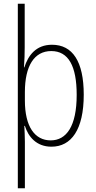

<svg xmlns="http://www.w3.org/2000/svg" viewBox="-20 -780 518 1034"><path d="M431 -270C431 -449 371 -539 260 -539C174 -539 132 -482 111 -417H109C112 -452 113 -495 113 -526V-760H76V234H114V-16C114 -48 112 -79 111 -102H114C132 -45 175 10 257 10C364 10 431 -82 431 -270ZM393 -269C393 -99 337 -24 253 -24C168 -24 114 -97 114 -239V-284C114 -424 164 -505 256 -505C349 -505 393 -424 393 -269Z"/></svg>

Font: Noto Sans Devanagari Condensed ExtraLight
Style: Regular
Weight: 200
Width: 3
Designer: Jelle Bosma - Monotype Design Team
Foundry: Monotype Imaging Inc.
Version: Version 2.004